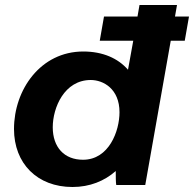

<svg xmlns="http://www.w3.org/2000/svg" viewBox="-20 -740 776 768"><path d="M445 0H561L663 -577H719L736 -674H680L688 -720H538L530 -674H396L379 -577H513L492 -461C452 -507 391 -534 313 -534C142 -534 36 -381 36 -224C36 -86 129 8 270 8C339 8 398 -16 443 -56C443 -33 443 -11 445 0ZM343 -420C393 -420 458 -385 458 -291C458 -216 416 -101 312 -101C237 -101 191 -151 191 -231C191 -309 237 -420 343 -420Z"/></svg>

Font: Fixel Display
Style: Bold Italic
Weight: 700
Italic angle: -10°
Designer: AlfaBravo + MacPaw
Foundry: Kyrylo Tkachov, Marchela Mozhyna, Serhii Makarenko, Maria Weinstein, Zakhar Kryvoshyya
Version: Version 1.210;Glyphs 3.2 (3217)